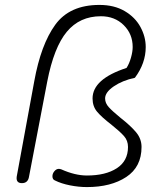

<svg xmlns="http://www.w3.org/2000/svg" viewBox="-20 -758 675 780"><path d="M203 -25Q193 -29 193 -42Q193 -53 201 -62.5Q209 -72 219 -72Q223 -72 229 -70Q285 -45 333 -45Q409 -45 454.5 -74.5Q500 -104 500 -161Q500 -187 483.5 -205.5Q467 -224 432 -252Q393 -282 374.5 -304Q356 -326 356 -358Q356 -437 494 -482Q505 -499 512 -523.5Q519 -548 519 -567Q519 -620 482.5 -656Q446 -692 390 -692Q304 -692 251.5 -629Q199 -566 172 -427L98 -41Q94 -14 69 -14Q44 -14 48 -41L119 -427Q146 -577 204.5 -657.5Q263 -738 384 -738Q444 -738 486.5 -713Q529 -688 550.5 -648.5Q572 -609 572 -567Q572 -501 528 -442Q477 -431 442 -407Q407 -383 407 -358Q407 -339 422 -322.5Q437 -306 470 -279Q511 -247 533 -220.5Q555 -194 555 -161Q555 -80 493 -39Q431 2 333 2Q300 2 264.5 -5Q229 -12 203 -25Z"/></svg>

Font: Mali Light
Style: Italic
Weight: 300
Italic angle: -10°
Version: Version 1.000; ttfautohint (v1.6)